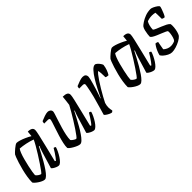

<svg xmlns="http://www.w3.org/2000/svg" viewBox="142 -1293 2087 2087"><g transform="rotate(-45 1185.5 -250.0)"><path d="M151 0Q136 0 116 -9Q96 -18 77 -31Q58 -44 45 -56.5Q32 -69 30 -75Q30 -112 37 -157Q44 -202 55.5 -247Q67 -292 79 -330.5Q91 -369 101 -394Q111 -419 114 -423Q119 -430 132.5 -442.5Q146 -455 161.5 -468Q177 -481 191.5 -490.5Q206 -500 214 -500Q231 -500 259 -491.5Q287 -483 319.5 -468.5Q352 -454 381 -437L387 -500Q457 -500 457 -454Q457 -438 445 -384.5Q433 -331 413 -249.5Q393 -168 368 -66L379 -59Q389 -69 403.5 -89Q418 -109 433.5 -132.5Q449 -156 460 -176Q468 -176 475 -172Q482 -168 484 -164Q478 -143 464.5 -115Q451 -87 434 -61Q417 -35 399 -17.5Q381 0 366 0Q353 0 334.5 -7.5Q316 -15 301.5 -25Q287 -35 284 -42L337 -218Q346 -248 354.5 -271Q363 -294 367 -301L361 -304Q343 -270 321.5 -229Q300 -188 276.5 -147.5Q253 -107 230 -73.5Q207 -40 186.5 -20Q166 0 151 0ZM163 -71Q168 -70 187.5 -96Q207 -122 234 -162.5Q261 -203 289 -247.5Q317 -292 339.5 -331.5Q362 -371 372 -394Q328 -410 282 -419.5Q236 -429 195 -432Q184 -419 171.5 -387Q159 -355 148 -313Q137 -271 127.5 -229Q118 -187 113 -155Q108 -123 108 -110Q117 -95 136 -83Q155 -71 163 -71Z M695 0Q680 0 659 -8.5Q638 -17 616.5 -29.5Q595 -42 580.5 -54Q566 -66 565 -72Q564 -100 573 -141Q582 -182 595.5 -226.5Q609 -271 623 -312Q637 -353 646 -382Q655 -411 655 -420Q655 -436 630 -436H575Q575 -444 577 -453.5Q579 -463 581 -467Q609 -479 639.5 -489.5Q670 -500 690 -500Q709 -500 723 -488.5Q737 -477 737 -459Q737 -450 728 -422Q719 -394 706 -354Q693 -314 679.5 -269Q666 -224 657.5 -182Q649 -140 649 -109Q660 -95 678.5 -83.5Q697 -72 705 -72Q711 -72 728.5 -95Q746 -118 771 -155Q796 -192 822.5 -235Q849 -278 872.5 -318Q896 -358 911 -387Q915 -409 918 -441Q921 -473 924 -500Q958 -500 979 -490Q1000 -480 1000 -454Q1000 -437 988 -384Q976 -331 956 -249.5Q936 -168 911 -66L922 -59Q932 -68 947 -89Q962 -110 977.5 -134Q993 -158 1003 -176Q1020 -176 1027 -164Q1021 -142 1007.5 -114Q994 -86 977 -60Q960 -34 942 -17Q924 0 910 0Q897 0 878 -7.5Q859 -15 844.5 -25Q830 -35 827 -42L880 -218Q898 -278 910 -301L905 -304Q887 -270 865.5 -229Q844 -188 821 -147.5Q798 -107 775 -73.5Q752 -40 731.5 -20Q711 0 695 0Z M1182 0Q1171 0 1152.5 -8.5Q1134 -17 1118.5 -28Q1103 -39 1100 -46Q1104 -60 1113.5 -92.5Q1123 -125 1135.5 -169.5Q1148 -214 1162 -264Q1170 -296 1177 -328.5Q1184 -361 1188.5 -385.5Q1193 -410 1193 -417Q1193 -428 1185.5 -432Q1178 -436 1166 -436H1113Q1113 -452 1119 -467Q1144 -478 1175.5 -489Q1207 -500 1227 -500Q1276 -500 1276 -454Q1276 -445 1270.5 -422Q1265 -399 1256 -367.5Q1247 -336 1237 -303.5Q1227 -271 1217 -243Q1207 -215 1201 -199L1204 -196Q1225 -239 1251.5 -291.5Q1278 -344 1307.5 -391.5Q1337 -439 1365 -469.5Q1393 -500 1416 -500Q1429 -500 1444 -486Q1459 -472 1470 -455.5Q1481 -439 1482 -431Q1478 -396 1466.5 -365.5Q1455 -335 1441 -313Q1415 -313 1402 -322Q1402 -331 1401.5 -350.5Q1401 -370 1399.5 -391Q1398 -412 1395 -425Q1385 -421 1367 -398.5Q1349 -376 1326.5 -342Q1304 -308 1280.5 -269Q1257 -230 1236.5 -192.5Q1216 -155 1202 -127Q1192 -96 1192 -66Q1192 -52 1194 -39.5Q1196 -27 1199 -14Q1197 -11 1193 -7Q1189 -3 1182 0Z M1618 0Q1603 0 1583 -9Q1563 -18 1544 -31Q1525 -44 1512 -56.5Q1499 -69 1497 -75Q1497 -112 1504 -157Q1511 -202 1522.5 -247Q1534 -292 1546 -330.5Q1558 -369 1568 -394Q1578 -419 1581 -423Q1586 -430 1599.5 -442.5Q1613 -455 1628.5 -468Q1644 -481 1658.5 -490.5Q1673 -500 1681 -500Q1698 -500 1726 -491.5Q1754 -483 1786.5 -468.5Q1819 -454 1848 -437L1854 -500Q1924 -500 1924 -454Q1924 -438 1912 -384.5Q1900 -331 1880 -249.5Q1860 -168 1835 -66L1846 -59Q1856 -69 1870.5 -89Q1885 -109 1900.5 -132.5Q1916 -156 1927 -176Q1935 -176 1942 -172Q1949 -168 1951 -164Q1945 -143 1931.5 -115Q1918 -87 1901 -61Q1884 -35 1866 -17.5Q1848 0 1833 0Q1820 0 1801.5 -7.5Q1783 -15 1768.5 -25Q1754 -35 1751 -42L1804 -218Q1813 -248 1821.5 -271Q1830 -294 1834 -301L1828 -304Q1810 -270 1788.5 -229Q1767 -188 1743.5 -147.5Q1720 -107 1697 -73.5Q1674 -40 1653.5 -20Q1633 0 1618 0ZM1630 -71Q1635 -70 1654.5 -96Q1674 -122 1701 -162.5Q1728 -203 1756 -247.5Q1784 -292 1806.5 -331.5Q1829 -371 1839 -394Q1795 -410 1749 -419.5Q1703 -429 1662 -432Q1651 -419 1638.5 -387Q1626 -355 1615 -313Q1604 -271 1594.5 -229Q1585 -187 1580 -155Q1575 -123 1575 -110Q1584 -95 1603 -83Q1622 -71 1630 -71Z M2107 0Q2084 0 2057.5 -13.5Q2031 -27 2011 -45Q1991 -63 1987 -75Q1993 -100 2004 -125.5Q2015 -151 2027 -170Q2039 -189 2045 -196Q2066 -196 2078 -186Q2075 -169 2070 -144Q2065 -119 2061 -92Q2075 -78 2097.5 -67.5Q2120 -57 2145 -57Q2162 -57 2178.5 -61Q2195 -65 2207 -71Q2218 -81 2225.5 -105Q2233 -129 2236.5 -154.5Q2240 -180 2237 -194Q2234 -199 2216 -207.5Q2198 -216 2172 -226.5Q2146 -237 2120 -248Q2094 -259 2075.5 -270.5Q2057 -282 2054 -292Q2054 -304 2057 -328.5Q2060 -353 2066.5 -379.5Q2073 -406 2085 -422Q2095 -433 2122.5 -451.5Q2150 -470 2189.5 -485Q2229 -500 2273 -500Q2286 -500 2308 -489.5Q2330 -479 2348 -466Q2366 -453 2366 -444Q2366 -436 2358 -412.5Q2350 -389 2339.5 -364.5Q2329 -340 2319 -327Q2308 -327 2298 -330.5Q2288 -334 2284 -338Q2284 -357 2283.5 -386Q2283 -415 2282 -433Q2271 -436 2258.5 -437.5Q2246 -439 2234 -439Q2209 -439 2187.5 -434Q2166 -429 2159 -426Q2148 -411 2140 -381.5Q2132 -352 2132 -322Q2142 -313 2167 -302.5Q2192 -292 2222 -280Q2252 -268 2277 -255Q2302 -242 2312 -227Q2315 -204 2312 -174Q2309 -144 2301.5 -117Q2294 -90 2284 -75Q2267 -55 2235.5 -38Q2204 -21 2169.5 -10.5Q2135 0 2107 0Z"/></g></svg>

Font: Texturina Light
Style: Italic
Weight: 300
Italic angle: -11°
Designer: Guillermo Torres Carreño
Foundry: Omnibus-Type
Version: Version 1.002; ttfautohint (v1.8.3)